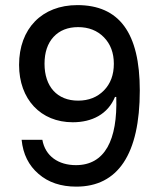

<svg xmlns="http://www.w3.org/2000/svg" viewBox="-20 -711 616 737"><path d="M259.3 -241.7C333 -241.7 394 -272.5 421.4 -338.9H426.3C431.6 -172.9 382.3 -77.1 271.5 -77.1C204.6 -77.1 153.8 -111.3 142.6 -174.3H63C68.4 -119.1 90.3 -75.7 127.9 -43.5C165.5 -10.7 213.9 5.4 272.9 5.4C432.6 5.4 516.6 -119.1 516.6 -363.8C516.6 -585 437.5 -691.4 276.9 -691.4C141.1 -691.4 53.2 -601.1 53.2 -461.9C53.2 -330.1 136.2 -241.7 259.3 -241.7ZM279.8 -324.7C199.7 -324.7 150.9 -378.4 150.9 -466.3C150.9 -509.8 162.6 -544.4 185.5 -569.3C208.5 -594.2 240.2 -606.9 279.8 -606.9C320.3 -606.9 353.5 -593.8 378.9 -567.9C404.3 -542 417 -507.8 417 -466.3C417 -423.8 404.3 -389.6 378.9 -363.8C353.5 -337.9 320.3 -324.7 279.8 -324.7Z"/></svg>

Font: Estedad Medium
Style: Regular
Weight: 500
Designer: Amin Abedi
Version: Version 7.3